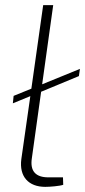

<svg xmlns="http://www.w3.org/2000/svg" viewBox="-20 -720 331 747"><path d="M140 -363 287 -424 291 -452 144 -392 187 -700H148L102 -375L33 -347L30 -318L98 -346L63 -101C54 -33 91 7 156 7C174 7 212 4 226 -1L225 -30H168C119 -30 96 -54 104 -105Z"/></svg>

Font: Exo 2 Extra Light
Style: Italic
Weight: 250
Italic angle: -8°
Designer: Natanael Gama
Version: Version 1.001;PS 001.001;hotconv 1.0.88;makeotf.lib2.5.64775